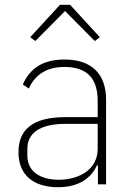

<svg xmlns="http://www.w3.org/2000/svg" viewBox="-20 -768 562 800"><path d="M272 -748 396 -613 375 -597 251 -722 127 -597 106 -613 230 -748ZM249 -520C154 -520 103 -479 75 -416L100 -399C127 -459 177 -489 248 -489C340 -489 387 -444 387 -348V-280H254C181 -280 132 -266 101 -240C69 -214 57 -177 57 -133C57 -41 117 12 222 12C310 12 360 -27 384 -79H388V0H422V-352C422 -460 362 -520 249 -520ZM387 -148C387 -105 368 -73 339 -52C310 -31 269 -19 225 -19C148 -19 94 -53 94 -120V-148C94 -211 142 -252 254 -252H387V-148Z"/></svg>

Font: Plexus Sans ExtraLight
Style: Regular
Weight: 250
Version: Version 2.001;PS 002.001;hotconv 1.0.70;makeotf.lib2.5.58329